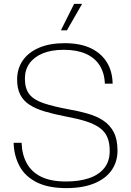

<svg xmlns="http://www.w3.org/2000/svg" viewBox="-20 -959 674 987"><path d="M321 8Q228 8 168.5 -22Q109 -52 80.5 -105Q52 -158 50 -225H91Q93 -164 118 -119Q143 -74 192.5 -50Q242 -26 319 -26Q387 -26 437.5 -43Q488 -60 516 -95Q544 -130 544 -183Q544 -225 531.5 -254Q519 -283 491.5 -302.5Q464 -322 421.5 -335.5Q379 -349 319 -360Q257 -372 210 -386Q163 -400 131.5 -420.5Q100 -441 84 -472.5Q68 -504 68 -550Q68 -606 97 -648Q126 -690 180.5 -713.5Q235 -737 312 -737Q393 -737 447 -711Q501 -685 529.5 -638.5Q558 -592 559 -529H519Q517 -585 491.5 -624Q466 -663 420 -683Q374 -703 308 -703Q244 -703 199.5 -684.5Q155 -666 131.5 -633Q108 -600 108 -555Q108 -504 130.5 -475Q153 -446 202.5 -429Q252 -412 333 -397Q385 -388 430.5 -375Q476 -362 510.5 -339.5Q545 -317 564.5 -280Q584 -243 584 -185Q584 -127 553.5 -83.5Q523 -40 464 -16Q405 8 321 8ZM293 -803 361 -939H402L324 -803Z"/></svg>

Font: Mona Sans ExtraLight
Style: Regular
Weight: 200
Designer: Deni Anggara
Foundry: GitHub
Version: Version 2.000